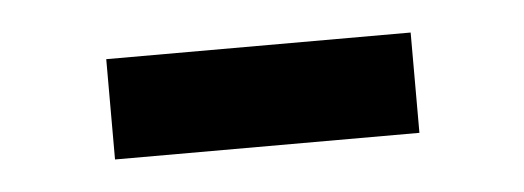

<svg xmlns="http://www.w3.org/2000/svg" viewBox="-25 -386 448 164"><g transform="rotate(-5 199.5 -304.0)"><path d="M330 -261H69V-347H330Z"/></g></svg>

Font: Aneliza
Style: Regular
Weight: 400
Designer: Mike Abbink, Paul van der Laan, Pieter van Rosmalen
Foundry: Bold Monday
Version: Version 3.0